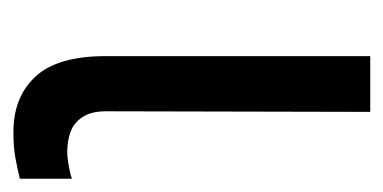

<svg xmlns="http://www.w3.org/2000/svg" viewBox="-164 -406 577 289"><g transform="rotate(90 124.5 -261.5)"><path d="M148.4 -530.3 147.5 -132.8Q147.5 -110.4 156.2 -97.2Q165 -84 178.7 -79.1Q192.4 -74.2 209 -74.2Q220.7 -74.2 242.2 -79.1Q248 -81.1 249 -81.1V-2.9Q233.4 1 217.3 3.9Q201.2 6.8 178.7 6.8Q126 6.8 95.2 -26.4Q64.5 -59.6 64.5 -131.8V-530.3Z"/></g></svg>

Font: Pretendard GOV Variable
Style: Regular
Weight: 400
Designer: Base glyphs from Inter by Rasmus Andersson; Hangul glyphs from Noto Sans CJK(Source Han Sans) by Jang Soo-young and Kang
Foundry: Kil Hyung-jin
Version: Version 1.307;Glyphs 3.2 (3192)